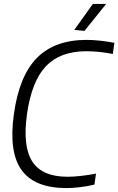

<svg xmlns="http://www.w3.org/2000/svg" viewBox="-20 -953 605 982"><path d="M317 9Q155 8 89.5 -84.5Q24 -177 51 -369Q78 -565 169 -657Q260 -749 423 -749Q453 -749 491 -745Q529 -741 565 -734L557 -677Q522 -684 487 -687.5Q452 -691 422 -691Q288 -691 215 -614.5Q142 -538 118 -369Q95 -204 145.5 -126.5Q196 -49 325 -49Q338 -49 356.5 -50Q375 -51 396 -53.5Q417 -56 436.5 -59Q456 -62 471 -65L463 -9Q432 -1 392 4Q352 9 317 9ZM360 -800 455 -933H523L412 -795Z"/></svg>

Font: Plata Sans Light
Style: Italic
Weight: 300
Italic angle: -8°
Designer: Pablo Impallari, Andres Torresi, & Cristiano Sobral
Foundry: Pablo Impallari, Andres Torresi, & Cristiano Sobral
Version: Version 1.00;December 28, 2019;FontCreator 12.0.0.2547 64-bi